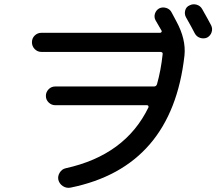

<svg xmlns="http://www.w3.org/2000/svg" viewBox="-20 -856 1040 901"><path d="M928.7 -813.5Q957 -763.7 970.7 -737.3Q978.5 -721.7 973.1 -705.1Q967.8 -688.5 952.1 -679.7Q936.5 -672.9 919.4 -678.2Q902.3 -683.6 893.6 -700.2Q880.9 -725.6 852.5 -775.4Q844.7 -790 849.1 -807.1Q853.5 -824.2 870.1 -831.1Q885.7 -838.9 902.8 -834Q919.9 -829.1 928.7 -813.5ZM288.1 -66.4Q568.4 -127.9 676.8 -352.5Q677.7 -356.4 675.8 -359.4Q673.8 -362.3 669.9 -362.3H239.3Q221.7 -362.3 208.5 -375Q195.3 -387.7 195.3 -405.8Q195.3 -423.8 208 -437Q220.7 -450.2 239.3 -450.2H703.1Q712.9 -450.2 716.8 -460.9Q735.4 -527.3 743.2 -601.6Q745.1 -611.3 733.4 -612.3H174.8Q156.2 -612.3 143.1 -625.5Q129.9 -638.7 129.9 -657.7Q129.9 -676.8 143.1 -689.5Q156.2 -702.1 174.8 -702.1H731.4Q735.4 -702.1 737.8 -705.6Q740.2 -709 738.3 -711.9Q734.4 -719.7 724.1 -736.3Q713.9 -752.9 710 -760.7Q702.1 -775.4 707 -791.5Q711.9 -807.6 726.6 -816.4Q742.2 -824.2 759.8 -818.8Q777.3 -813.5 785.2 -797.9Q789.1 -791 796.4 -776.9Q803.7 -762.7 807.6 -755.9Q853.5 -671.9 845.7 -595.7Q787.1 -72.3 311.5 24.4Q292 28.3 275.4 17.6Q258.8 6.8 253.9 -11.7Q250 -29.3 260.3 -45.9Q270.5 -62.5 288.1 -66.4Z"/></svg>

Font: Rounded-X Mgen+ 2m medium
Style: Regular
Weight: 500
Designer: [Source Han Sans]
Ryoko NISHIZUKA  (kana & ideographs); Paul D. Hunt (Latin, Greek & Cyrillic); Wenlong ZHANG  (bopomofo
Version: Version 1.059.20150602